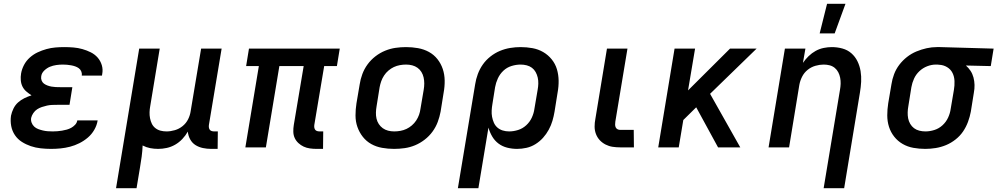

<svg xmlns="http://www.w3.org/2000/svg" viewBox="-20 -776 5252 1011"><path d="M249 8Q222 8 194.5 5Q167 2 142 -6.5Q117 -15 95 -29Q73 -43 58.5 -64.5Q44 -86 39 -112.5Q34 -139 38 -167Q42 -186 51 -204.5Q60 -223 75 -236.5Q90 -250 108.5 -259Q127 -268 146 -274Q132 -283 119 -294Q106 -305 98.5 -320Q91 -335 89.5 -353Q88 -371 91 -389Q95 -412 106.5 -434Q118 -456 137 -473Q156 -490 178.5 -500.5Q201 -511 224.5 -517.5Q248 -524 271.5 -526Q295 -528 318 -528Q343 -528 367 -526Q391 -524 414 -517.5Q437 -511 458 -500.5Q479 -490 494 -473Q509 -456 516 -433Q523 -410 518 -385L517 -378H410L411 -380Q412 -391 407.5 -401Q403 -411 394.5 -417Q386 -423 376 -426.5Q366 -430 355 -432Q344 -434 333 -435Q322 -436 311 -436Q294 -436 276.5 -433.5Q259 -431 243 -424.5Q227 -418 213 -404.5Q199 -391 197 -374Q195 -363 199 -352.5Q203 -342 211 -336Q219 -330 229.5 -326Q240 -322 251 -320Q262 -318 273.5 -317.5Q285 -317 296 -317H361L346 -224H281Q268 -224 254.5 -223.5Q241 -223 227.5 -220Q214 -217 200.5 -212.5Q187 -208 175.5 -200.5Q164 -193 155.5 -180.5Q147 -168 144 -155Q142 -142 146.5 -130Q151 -118 160 -109.5Q169 -101 181 -96.5Q193 -92 205.5 -89Q218 -86 231 -85Q244 -84 258 -84Q270 -84 282 -85Q294 -86 306.5 -88Q319 -90 331.5 -93.5Q344 -97 355 -103Q366 -109 375.5 -119Q385 -129 387 -142H494V-141Q490 -116 476.5 -92.5Q463 -69 442.5 -51.5Q422 -34 398 -22Q374 -10 349 -3.5Q324 3 299 5.5Q274 8 249 8Z M591 215 713 -520H821L771 -217Q768 -201 767.5 -185Q767 -169 770 -153.5Q773 -138 779.5 -124.5Q786 -111 798 -101.5Q810 -92 825 -88Q840 -84 857 -84Q878 -84 900.5 -90.5Q923 -97 941.5 -112Q960 -127 970.5 -148Q981 -169 984 -191L1039 -520H1147L1080 -118Q1079 -111 1080 -104.5Q1081 -98 1084.5 -93Q1088 -88 1094.5 -86Q1101 -84 1108 -84H1127L1126 8H1092Q1070 8 1048.5 3.5Q1027 -1 1009.5 -12Q992 -23 981.5 -42Q971 -61 969 -83Q957 -62 940 -44Q923 -26 902 -14Q881 -2 858 3Q835 8 813 8Q791 8 770.5 4Q750 0 731 -10Q730 19 726 48.5Q722 78 717 107L699 215Z M1681 8H1647Q1629 8 1611.5 5.5Q1594 3 1579 -4Q1564 -11 1551.5 -22.5Q1539 -34 1532 -49Q1525 -64 1524.5 -82Q1524 -100 1527 -118L1579 -428H1451L1380 0H1272L1343 -428H1276L1291 -520H1769L1754 -428H1687L1635 -118Q1634 -111 1635 -104.5Q1636 -98 1639.5 -93Q1643 -88 1649.5 -86Q1656 -84 1663 -84H1682Z M2055 8Q2023 8 1992 2.5Q1961 -3 1935 -17.5Q1909 -32 1890.5 -55.5Q1872 -79 1862 -107.5Q1852 -136 1852 -168Q1852 -200 1857 -232L1874 -332Q1878 -359 1888 -386Q1898 -413 1915.5 -437Q1933 -461 1957 -479.5Q1981 -498 2008 -509Q2035 -520 2062.5 -524Q2090 -528 2118 -528Q2150 -528 2181 -522.5Q2212 -517 2238.5 -502.5Q2265 -488 2283.5 -464.5Q2302 -441 2311.5 -412.5Q2321 -384 2321.5 -352Q2322 -320 2316 -288L2300 -188Q2295 -161 2285 -134Q2275 -107 2257.5 -83Q2240 -59 2216 -40.5Q2192 -22 2165.5 -11Q2139 0 2111 4Q2083 8 2055 8ZM2056 -84Q2072 -84 2088.5 -87Q2105 -90 2120 -97Q2135 -104 2148.5 -115.5Q2162 -127 2171.5 -141.5Q2181 -156 2186.5 -171.5Q2192 -187 2194 -203L2211 -303Q2214 -320 2214 -336.5Q2214 -353 2210.5 -368.5Q2207 -384 2199 -397Q2191 -410 2178.5 -419Q2166 -428 2150.5 -432Q2135 -436 2118 -436Q2102 -436 2085.5 -433Q2069 -430 2054 -423Q2039 -416 2025.5 -404.5Q2012 -393 2002.5 -378.5Q1993 -364 1987.5 -348.5Q1982 -333 1979 -317L1963 -217Q1960 -200 1959.5 -183.5Q1959 -167 1962.5 -151.5Q1966 -136 1974.5 -123Q1983 -110 1995.5 -101Q2008 -92 2023.5 -88Q2039 -84 2056 -84Z M2391 215 2482 -332Q2486 -359 2496 -386Q2506 -413 2522.5 -436.5Q2539 -460 2562.5 -478.5Q2586 -497 2612.5 -508Q2639 -519 2666.5 -523.5Q2694 -528 2721 -528Q2753 -528 2783.5 -522.5Q2814 -517 2840 -502Q2866 -487 2885 -463.5Q2904 -440 2912.5 -411.5Q2921 -383 2921.5 -351.5Q2922 -320 2916 -288L2900 -188Q2896 -164 2889 -140Q2882 -116 2869.5 -93Q2857 -70 2839.5 -50.5Q2822 -31 2799.5 -17Q2777 -3 2752 2.5Q2727 8 2703 8Q2676 8 2650.5 1.5Q2625 -5 2605 -20Q2585 -35 2572 -57Q2559 -79 2552 -104L2499 215ZM2661 -84Q2684 -84 2708 -91.5Q2732 -99 2751 -116.5Q2770 -134 2780.5 -157Q2791 -180 2794 -203L2811 -303Q2814 -319 2814.5 -335.5Q2815 -352 2811.5 -367.5Q2808 -383 2800.5 -396.5Q2793 -410 2781 -419Q2769 -428 2753.5 -432Q2738 -436 2721 -436Q2698 -436 2673.5 -428.5Q2649 -421 2630.5 -403.5Q2612 -386 2601.5 -363Q2591 -340 2587 -317L2573 -229Q2570 -212 2569 -194.5Q2568 -177 2571 -161Q2574 -145 2580.5 -130Q2587 -115 2599 -104.5Q2611 -94 2627 -89Q2643 -84 2661 -84Z M3318 0H3246Q3225 0 3205.5 -3Q3186 -6 3168.5 -15Q3151 -24 3138 -38Q3125 -52 3118 -70.5Q3111 -89 3111 -109.5Q3111 -130 3115 -150L3176 -520H3284L3220 -135Q3219 -128 3219 -120Q3219 -112 3222 -105.5Q3225 -99 3231.5 -95.5Q3238 -92 3246 -92H3317Z M3446 0 3532 -520H3640L3603 -300L3824 -520H3964L3719 -282L3878 0H3761L3646 -211L3578 -144L3554 0Z M4317 215 4403 -303Q4406 -319 4406.5 -335Q4407 -351 4404 -366.5Q4401 -382 4394 -395.5Q4387 -409 4375.5 -418.5Q4364 -428 4349 -432Q4334 -436 4317 -436Q4296 -436 4273.5 -429.5Q4251 -423 4232.5 -408Q4214 -393 4203.5 -372Q4193 -351 4189 -329L4135 0H4027L4113 -520H4221L4208 -445Q4221 -464 4238 -480.5Q4255 -497 4275 -508Q4295 -519 4317 -523.5Q4339 -528 4360 -528Q4389 -528 4416 -520.5Q4443 -513 4463 -495.5Q4483 -478 4495 -453.5Q4507 -429 4511.5 -401.5Q4516 -374 4514.5 -345.5Q4513 -317 4508 -288L4425 215ZM4296 -600 4335 -756H4432L4375 -600Z M4852 8Q4820 8 4789.5 2.5Q4759 -3 4733 -18Q4707 -33 4688.5 -56.5Q4670 -80 4661 -108.5Q4652 -137 4652 -168.5Q4652 -200 4657 -232L4674 -332Q4678 -359 4688 -385.5Q4698 -412 4715.5 -435Q4733 -458 4756 -476Q4779 -494 4805.5 -505Q4832 -516 4859 -522Q4886 -528 4913 -528H4931L5212 -520L5197 -428L5066 -431Q5080 -419 5090.5 -403Q5101 -387 5106 -368Q5111 -349 5111.5 -329Q5112 -309 5108 -288L5092 -188Q5087 -161 5077 -134Q5067 -107 5051 -83.5Q5035 -60 5011.5 -41.5Q4988 -23 4961.5 -12Q4935 -1 4907 3.5Q4879 8 4852 8ZM4853 -84Q4876 -84 4900 -91.5Q4924 -99 4943 -116.5Q4962 -134 4972.5 -157Q4983 -180 4986 -203L5003 -303Q5007 -326 5006 -349.5Q5005 -373 4995.5 -392Q4986 -411 4967 -422.5Q4948 -434 4925 -435L4916 -436H4908Q4885 -436 4862 -427Q4839 -418 4821 -401Q4803 -384 4793 -362Q4783 -340 4779 -317L4763 -217Q4760 -201 4759.5 -184.5Q4759 -168 4762 -152.5Q4765 -137 4773 -123.5Q4781 -110 4793 -101Q4805 -92 4820.5 -88Q4836 -84 4853 -84Z"/></svg>

Font: Iosevka Aile Semibold Oblique
Style: Regular
Weight: 600
Italic angle: -9°
Designer: Belleve Invis
Foundry: Belleve Invis
Version: Version 31.1.0; ttfautohint (v1.8.4)